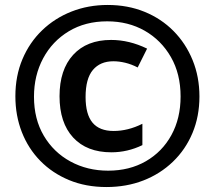

<svg xmlns="http://www.w3.org/2000/svg" viewBox="-20 -744 866 774"><path d="M409 10Q326 10 258.5 -18Q191 -46 142.5 -95.5Q94 -145 68 -211.5Q42 -278 42 -356Q42 -438 70.5 -505.5Q99 -573 150 -622Q201 -671 268.5 -697.5Q336 -724 414 -724Q495 -724 562.5 -696.5Q630 -669 679.5 -619Q729 -569 756.5 -501.5Q784 -434 784 -355Q784 -275 756 -208Q728 -141 677 -92Q626 -43 558 -16.5Q490 10 409 10ZM416 -56Q502 -56 568 -94Q634 -132 671 -199.5Q708 -267 708 -355Q708 -446 669 -514Q630 -582 563.5 -620Q497 -658 412 -658Q324 -658 257.5 -618Q191 -578 154 -509Q117 -440 117 -354Q117 -264 156.5 -197Q196 -130 264 -93Q332 -56 416 -56ZM429 -130Q330 -130 275 -189.5Q220 -249 220 -356Q220 -463 275 -523Q330 -583 428 -583Q501 -583 573 -548L535 -472Q510 -485 485 -491Q460 -497 437 -497Q384 -497 354.5 -462Q325 -427 325 -353Q325 -283 353 -249.5Q381 -216 438 -216Q496 -216 554 -245V-159Q494 -130 429 -130Z"/></svg>

Font: Noto Sans Armenian ExtraCondensed
Style: Bold
Weight: 700
Width: 2
Designer: Monotype Design Team
Foundry: Monotype Imaging Inc.
Version: Version 2.008; ttfautohint (v1.8.4.7-5d5b)